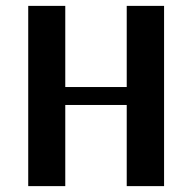

<svg xmlns="http://www.w3.org/2000/svg" viewBox="-20 -633 654 653"><path d="M538 -613V0H411V-276H202V0H76V-613H202V-337H411V-613Z"/></svg>

Font: Arya
Style: Bold
Weight: 700
Designer: Eduardo Rodriguez Tunni, Modular Infotech
Foundry: Eduardo Rodriguez Tunni, Modular Infotech
Version: Version 1.002